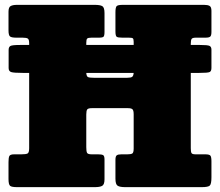

<svg xmlns="http://www.w3.org/2000/svg" viewBox="-20 -770 905 790"><path d="M63.5 -585H100V-592Q100 -607.5 94.5 -611.2Q89 -615 73 -615H47.5Q28 -615 21.5 -619.8Q15 -624.5 15 -645V-722Q15 -740.5 24 -745.2Q33 -750 50 -750H370Q391.5 -750 400.8 -744.8Q410 -739.5 410 -716V-639Q410 -623 406 -619Q402 -615 386.5 -615H356.5Q343 -615 339 -611.5Q335 -608 335 -594V-585H530V-598Q530 -610 526.2 -612.5Q522.5 -615 510 -615H483.5Q465 -615 460 -618.8Q455 -622.5 455 -641V-719.5Q455 -740 460.2 -745Q465.5 -750 485 -750H820Q834.5 -750 842.2 -745.8Q850 -741.5 850 -725.5V-639Q850 -624.5 845.5 -619.8Q841 -615 825 -615H785.5Q771.5 -615 768.2 -609.5Q765 -604 765 -589.5V-585H802Q834.5 -585 842.2 -581.2Q850 -577.5 850 -565.5V-490.5Q850 -477.5 843 -473.8Q836 -470 799 -470H765V-160Q765 -146 767.8 -140.5Q770.5 -135 784.5 -135H824.5Q841.5 -135 845.8 -129.5Q850 -124 850 -106.5V-40.5Q850 -13 843.2 -6.5Q836.5 0 810 0H495Q473 0 464 -5.8Q455 -11.5 455 -35V-112.5Q455 -127 460.5 -131Q466 -135 479.5 -135H504Q518 -135 524 -138.2Q530 -141.5 530 -159V-299.5Q530 -315.5 525.2 -320.2Q520.5 -325 505.5 -325H358.5Q343 -325 339 -319.8Q335 -314.5 335 -298.5V-164.5Q335 -148 338 -141.5Q341 -135 357.5 -135H383.5Q398.5 -135 404.2 -131.8Q410 -128.5 410 -114V-32.5Q410 -10.5 400.2 -5.2Q390.5 0 370 0H50Q28.5 0 21.8 -5.2Q15 -10.5 15 -33.5V-103Q15 -120 18.2 -127.5Q21.5 -135 38.5 -135H67.5Q86 -135 93 -138.2Q100 -141.5 100 -160V-470H74.5Q36.5 -470 26 -473.5Q15.5 -477 15.5 -490V-564.5Q15.5 -576.5 22.8 -580.8Q30 -585 63.5 -585ZM366 -450H503.5Q519 -450 524 -454Q529 -458 530 -470H335Q336 -455.5 342.2 -452.8Q348.5 -450 366 -450Z"/></svg>

Font: Besley* Narrow Fatface
Style: Regular
Weight: 900
Width: 4
Designer: Owen Earl
Foundry: indestructible type*
Version: Version 3.000; ttfautohint (v1.8.3)